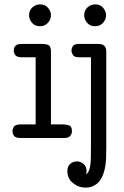

<svg xmlns="http://www.w3.org/2000/svg" viewBox="-20 -631 565 878"><path d="M37 -31Q37 -39 42.5 -50Q48 -61 71 -62H143V-369H77Q56 -370 49.5 -379.5Q43 -389 43 -399Q43 -411 47 -417Q51 -423 57 -426Q63 -429 69 -429.5Q75 -430 79 -430H177Q191 -430 202 -424.5Q213 -419 213 -395V-62H269Q282 -62 295.5 -57.5Q309 -53 309 -31Q309 -19 301 -9.5Q293 0 273 0H73Q51 0 44 -10Q37 -20 37 -31ZM288 152Q288 129 301.5 118Q315 107 332 107Q349 107 362.5 119Q376 131 376 151Q376 156 374 166Q381 161 385.5 152Q390 143 392.5 127.5Q395 112 395.5 88Q396 64 396 29V-369H344Q319 -369 313 -380Q307 -391 307 -400Q307 -410 313 -420Q319 -430 342 -430H430Q443 -430 450.5 -426Q458 -422 461.5 -416Q465 -410 465.5 -403Q466 -396 466 -390V44Q466 70 465 95Q464 120 459 142Q454 164 444.5 182.5Q435 201 418 213Q398 227 372 227Q339 227 313.5 206Q288 185 288 152ZM365 -561Q365 -584 380.5 -597.5Q396 -611 415 -611Q438 -611 451.5 -595.5Q465 -580 465 -561Q465 -542 451 -526.5Q437 -511 415 -511Q392 -511 378.5 -526.5Q365 -542 365 -561ZM113 -561Q113 -584 128.5 -597.5Q144 -611 163 -611Q186 -611 199.5 -595.5Q213 -580 213 -561Q213 -542 199 -526.5Q185 -511 163 -511Q140 -511 126.5 -526.5Q113 -542 113 -561Z"/></svg>

Font: CMU Typewriter Custom
Style: Regular
Weight: 500
Monospace: yes
Version: Version 0.7.0